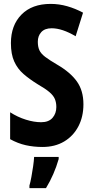

<svg xmlns="http://www.w3.org/2000/svg" viewBox="-20 -744 478 985"><path d="M408 -209Q408 -145 382 -95.5Q356 -46 309 -18Q262 10 198 10Q153 10 112.5 1Q72 -8 32 -30V-168Q71 -143 113 -130Q155 -117 191 -117Q230 -117 249.5 -139.5Q269 -162 269 -195Q269 -218 261.5 -236Q254 -254 233.5 -271.5Q213 -289 173 -312Q131 -338 100.5 -364.5Q70 -391 53 -428.5Q36 -466 36 -523Q36 -614 90 -669Q144 -724 240 -724Q283 -724 325 -712Q367 -700 406 -679L368 -558Q299 -599 245 -599Q210 -599 192 -579.5Q174 -560 174 -530Q174 -504 182 -486.5Q190 -469 211.5 -452.5Q233 -436 274 -412Q341 -373 374.5 -326Q408 -279 408 -209ZM281 72Q258 152 216 221H131V208Q136 191 141 164Q146 137 150 109Q154 81 155 61H281Z"/></svg>

Font: Noto Sans Lao ExtraCondensed
Style: Bold
Weight: 700
Width: 2
Designer: Monotype Design Team
Foundry: Monotype Imaging Inc.
Version: Version 2.003; ttfautohint (v1.8.4.7-5d5b)